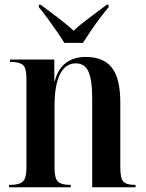

<svg xmlns="http://www.w3.org/2000/svg" viewBox="-20 -786 612 806"><path d="M18 0V-10H25Q61 -10 76 -24Q91 -38 91 -82V-457Q91 -500 76.5 -513Q62 -526 27 -526H22V-536H208V-446H210Q224 -498 257.5 -522.5Q291 -547 340 -547Q414 -547 449.5 -502Q485 -457 485 -357V-84Q485 -38 497.5 -24Q510 -10 545 -10H549V0H367V-377Q367 -450 351.5 -485Q336 -520 298 -520Q255 -520 232 -474.5Q209 -429 209 -343V-81Q209 -37 223.5 -23.5Q238 -10 272 -10H277V0ZM250 -606Q236 -629 217 -656.5Q198 -684 178.5 -710.5Q159 -737 143 -756V-766H151Q180 -744 219.5 -714.5Q259 -685 289 -657Q319 -685 358.5 -714Q398 -743 428 -766H436V-756Q420 -737 400 -710.5Q380 -684 361.5 -656.5Q343 -629 328 -606Z"/></svg>

Font: Noto Serif Display Condensed SemiBold
Style: Regular
Weight: 600
Width: 3
Designer: Monotype Design Team
Foundry: Monotype Imaging Inc.
Version: Version 2.009